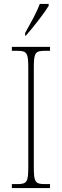

<svg xmlns="http://www.w3.org/2000/svg" viewBox="-20 -951 315 971"><path d="M107 -784V-771H111C150 -815 205 -886 226 -921V-931H181C165 -886 136 -837 107 -784ZM40 0H233V-20H207C157 -20 151 -31 151 -108V-606C151 -683 157 -694 207 -694H233V-714H40V-694H67C117 -694 123 -683 123 -606V-108C123 -31 117 -20 67 -20H40Z"/></svg>

Font: Noto Serif Myanmar Condensed Thin
Style: Regular
Weight: 100
Width: 3
Designer: Ben Mitchell and the Monotype Design Team
Foundry: Monotype Imaging Inc.
Version: Version 2.106